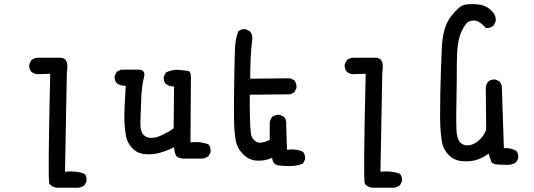

<svg xmlns="http://www.w3.org/2000/svg" viewBox="-20 -760 2540 913"><path d="M250 132.8Q221.7 127.9 214.4 111.8Q207 95.7 218.8 -409.2L156.2 -407.2Q140.6 -409.2 128.9 -418.9Q117.2 -432.6 119.1 -454.1L128.9 -473.6Q140.6 -483.4 156.2 -485.4H267.6Q309.6 -484.4 297.9 -417L289.1 56.6Q340.8 50.8 381.8 66.4Q393.6 80.1 391.6 101.6L381.8 121.1Q368.2 130.9 352.5 132.8Z M850.6 -5.9Q823.2 -7.8 816.4 -21.5Q809.6 -35.2 807.6 -59.6Q774.4 -43 738.8 -33.2Q703.1 -23.4 667 -27.3Q630.9 -31.2 608.4 -56.2Q585.9 -81.1 580.1 -108.4Q574.2 -135.7 571.8 -176.8Q569.3 -217.8 578.1 -352.5Q552.7 -350.6 535.2 -364.3Q523.4 -377.9 525.4 -399.4L535.2 -418.9L554.7 -428.7H634.8Q674.8 -429.7 664.6 -392.1Q654.3 -354.5 651.4 -287.1Q648.4 -219.7 647.5 -176.8Q646.5 -133.8 664.1 -117.2Q681.6 -100.6 714.4 -105.5Q747.1 -110.4 805.7 -149.4L807.6 -348.6Q786.1 -348.6 768.6 -360.4Q756.8 -374 758.8 -395.5L768.6 -415Q799.8 -430.7 831.1 -427.7Q862.3 -424.8 876.5 -421.9Q890.6 -418.9 887.7 -370.1L885.7 -83Q932.6 -88.9 971.7 -73.2Q983.4 -59.6 981.4 -37.1L971.7 -17.6Q958 -7.8 942.4 -5.9Z M1312.5 27.3Q1276.4 26.4 1274.4 -9.8Q1239.3 5.9 1201.7 3.9Q1164.1 2 1135.7 -26.9Q1107.4 -55.7 1100.6 -93.8Q1093.8 -131.8 1092.8 -195.3Q1091.8 -258.8 1093.8 -376Q1095.7 -493.2 1097.7 -534.7Q1099.6 -576.2 1113.3 -611.3Q1127 -623 1148.4 -621.1L1168 -611.3Q1181.6 -595.7 1179.7 -574.2Q1173.8 -529.3 1171.9 -481.9Q1169.9 -434.6 1169.9 -385.7L1360.4 -387.7L1379.9 -377.9Q1391.6 -362.3 1389.6 -340.8L1379.9 -321.3L1360.4 -311.5L1168 -309.6Q1167 -253.9 1168.5 -202.6Q1169.9 -151.4 1172.9 -126Q1175.8 -100.6 1196.8 -86.9Q1217.8 -73.2 1262.7 -94.7V-176.8Q1264.6 -192.4 1274.4 -204.1Q1290 -215.8 1311.5 -213.9L1331.1 -204.1Q1342.8 -190.4 1340.8 -168.9L1344.7 -47.9Q1387.7 -53.7 1420.9 -38.1Q1432.6 -23.4 1430.7 -2L1420.9 17.6Q1383.8 35.2 1312.5 27.3Z M1750 132.8Q1721.7 127.9 1714.4 111.8Q1707 95.7 1718.8 -409.2L1656.2 -407.2Q1640.6 -409.2 1628.9 -418.9Q1617.2 -432.6 1619.1 -454.1L1628.9 -473.6Q1640.6 -483.4 1656.2 -485.4H1767.6Q1809.6 -484.4 1797.9 -417L1789.1 56.6Q1840.8 50.8 1881.8 66.4Q1893.6 80.1 1891.6 101.6L1881.8 121.1Q1868.2 130.9 1852.5 132.8Z M2379.9 23.4Q2323.2 24.4 2317.4 11.2Q2311.5 -2 2303.7 -29.3Q2270.5 -5.9 2239.7 2Q2209 9.8 2173.8 5.9Q2138.7 2 2115.2 -21.5Q2091.8 -44.9 2085 -70.8Q2078.1 -96.7 2074.7 -143.1Q2071.3 -189.5 2073.7 -313Q2076.2 -436.5 2081.1 -534.7Q2085.9 -632.8 2125 -682.6Q2164.1 -732.4 2188.5 -737.3Q2212.9 -742.2 2250.5 -739.3Q2288.1 -736.3 2314.5 -711.9Q2340.8 -687.5 2336.9 -658.2L2327.1 -638.7Q2311.5 -625 2290 -627Q2270.5 -649.4 2253.4 -657.7Q2236.3 -666 2214.8 -659.7Q2193.4 -653.3 2172.9 -606.9Q2152.3 -560.5 2152.3 -459.5Q2152.3 -358.4 2150.4 -273.9Q2148.4 -189.5 2150.4 -144Q2152.3 -98.6 2168.9 -82Q2185.5 -65.4 2210.9 -69.3Q2236.3 -73.2 2258.8 -93.8Q2281.2 -114.3 2292 -143.6L2290 -344.7Q2292 -360.4 2301.8 -372.1Q2315.4 -383.8 2336.9 -381.8L2356.4 -372.1L2366.2 -352.5L2376 -55.7Q2409.2 -57.6 2434.6 -43Q2446.3 -29.3 2444.3 -7.8L2434.6 11.7Q2411.1 27.3 2379.9 23.4Z"/></svg>

Font: JasonHandwriting4
Style: Regular
Weight: 400
Version: Version 1.01.21